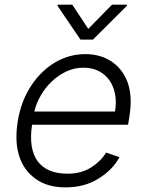

<svg xmlns="http://www.w3.org/2000/svg" viewBox="-20 -782 621 813"><path d="M55.4 -269.5Q69.2 -353.3 110.1 -416.2Q130.7 -448.2 156.2 -473.5Q181.8 -498.9 211.1 -516.5Q240.4 -534.1 273.3 -543.5Q306.1 -552.9 341.3 -552.9Q371.8 -552.9 399.3 -545.5Q426.8 -538 449.8 -523.3Q472.7 -508.5 490.4 -486.7Q508.2 -464.8 519.5 -435.7Q542.6 -373.6 527.3 -285.2L522.4 -253.9H115.8Q108 -202.8 114.2 -163.9Q120.4 -125 139.7 -98.9Q159.1 -72.8 190.9 -59.7Q222.7 -46.5 266 -46.5Q324.2 -46.5 366.1 -73.2Q407.7 -99.8 429.3 -136L485.8 -116.5Q472.3 -90.9 450.8 -68.5Q429.3 -46.2 399.1 -27Q339.5 11.4 257.1 11.4Q180.8 11.4 131 -24.5Q79.9 -61.1 60.7 -122.9Q41.5 -184.7 55.4 -269.5ZM125.4 -309.7H467Q473.7 -349.1 467.3 -383Q460.9 -416.9 443.4 -441.9Q425.8 -467 397.7 -481.2Q369.7 -495.4 332.7 -495.4Q295.1 -495.4 261 -479.4Q226.9 -463.4 199.4 -437.3Q171.9 -411.2 152.7 -377.8Q133.5 -344.5 125.4 -309.7ZM223.7 -757.1 224.4 -762.1H286.2L353.7 -659.8L454.2 -762.1H518.1L517 -757.1L373.6 -614.3H320.7Z"/></svg>

Font: Inter P Light
Style: Italic
Weight: 300
Italic angle: 9.39999°
Designer: Rasmus Andersson
Foundry: rsms
Version: Version 3.018;git-588b23468